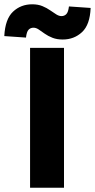

<svg xmlns="http://www.w3.org/2000/svg" viewBox="-65 -874 442 894"><path d="M75 0V-651H233V0ZM227 -690Q200 -690 179.5 -698Q159 -706 143.5 -717Q128 -728 115.5 -736.5Q103 -745 91 -745Q77 -745 68 -735.5Q59 -726 56 -699L-45 -706Q-41 -785 -4.5 -819.5Q32 -854 85 -854Q112 -854 132.5 -845.5Q153 -837 168.5 -826Q184 -815 197 -807Q210 -799 221 -799Q235 -799 244 -808.5Q253 -818 256 -844L357 -837Q354 -759 317 -724.5Q280 -690 227 -690Z"/></svg>

Font: Mada ExtraBold
Style: Regular
Weight: 800
Designer: Khaled Hosny
Version: Version 1.5